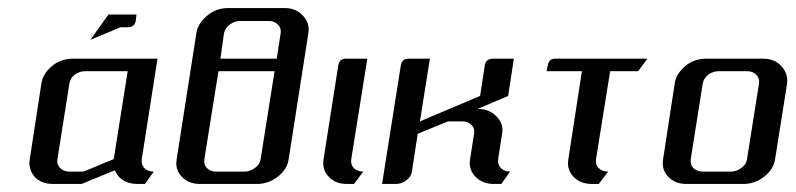

<svg xmlns="http://www.w3.org/2000/svg" viewBox="-20 -458 1982 478"><path d="M53.2 -52.2Q53.2 -55.2 54.2 -62L83 -250Q86.4 -274.4 109.9 -293.9Q131.3 -312 163.1 -312H372.1L333 -62Q331.1 -48.3 339.4 -39.6Q348.1 -30.8 362.8 -30.8L340.8 0H323.2Q292.5 0 275.9 -18.1Q269.5 -25.4 266.1 -34.2L183.1 0H112.8Q82.5 0 65.9 -18.1Q53.2 -33.7 53.2 -52.2ZM123 -62Q120.6 -48.8 129.4 -40Q138.7 -30.8 152.8 -30.8H188L263.2 -62L297.9 -280.8H192.9Q177.7 -280.8 166.5 -272.5Q154.8 -263.7 152.8 -250ZM205.1 -358.9 250 -421.9H319.8L317.9 -405.8Q314.9 -390.1 297.9 -390.1H279.8Z M418.9 -52.2Q418.9 -55.2 419.9 -62L468.8 -375Q472.2 -399.4 495.6 -418.9Q518.1 -438 547.9 -438H689Q716.8 -438 734.4 -418.9Q748.5 -403.3 748.5 -384.3Q748.5 -380.9 747.6 -375L698.7 -62Q695.3 -36.6 671.4 -18.1Q648.4 0 619.6 0H478.5Q449.2 0 432.6 -18.1Q418.9 -32.2 418.9 -52.2ZM488.8 -62Q486.8 -47.9 495.1 -39.6Q503.9 -30.8 518.6 -30.8H588.9Q602.5 -30.8 614.7 -40Q627 -48.3 628.9 -62L663.6 -280.8H523.9ZM528.8 -312H668.9L678.7 -375Q680.7 -388.2 671.9 -397Q663.1 -405.8 648.9 -405.8H578.6Q564 -405.8 552.2 -397Q540.5 -388.2 537.6 -375Z M784.7 -52.2Q784.7 -55.2 785.6 -62L822.3 -295.9Q825.2 -312 841.3 -312H894.5L854.5 -62Q852.5 -47.9 860.8 -39.6Q869.6 -30.8 884.3 -30.8L861.3 0H844.2Q814.9 0 798.3 -18.1Q784.7 -32.2 784.7 -52.2Z M931.2 0 978 -295.9Q981 -312 997.1 -312H1050.3L1025.4 -155.8L1175.3 -219.2L1187 -295.9Q1189.9 -312 1208 -312H1259.3L1245.1 -219.2L1169.4 -187Q1197.3 -187 1215.8 -168.5Q1231 -153.3 1231 -133.8Q1231 -130.9 1230 -125L1220.2 -62Q1218.3 -48.3 1227.1 -39.6Q1235.8 -30.8 1250 -30.8L1228 0H1210.4Q1181.2 0 1163.6 -18.1Q1149.4 -33.2 1149.4 -52.7Q1149.4 -55.2 1150.4 -62L1160.2 -125Q1162.6 -138.2 1153.8 -147Q1145 -155.8 1130.4 -155.8H1095.2L1020 -125L1005.4 -30.8Q1003.4 -17.1 991.2 -8.8Q979.5 0 965.3 0Z M1340.8 -280.8 1343.8 -295.9Q1346.7 -312 1362.8 -312H1591.8L1568.8 -280.8H1499L1463.9 -62Q1461.9 -47.9 1470.2 -39.6Q1479 -30.8 1494.1 -30.8L1470.7 0H1454.1Q1424.3 0 1407.7 -18.1Q1394 -32.2 1394 -52.2Q1394 -55.2 1395 -62L1428.7 -280.8Z M1629.9 -52.2Q1629.9 -55.2 1630.9 -62L1659.7 -250Q1663.1 -274.4 1686.5 -293.9Q1708 -312 1739.7 -312H1879.9Q1907.7 -312 1925.3 -293.5Q1939.9 -277.3 1939.9 -257.3Q1939.9 -252.4 1939.5 -250L1909.7 -62Q1906.2 -36.6 1882.3 -18.1Q1859.4 0 1830.6 0H1689.5Q1660.2 0 1643.6 -18.1Q1629.9 -32.2 1629.9 -52.2ZM1699.7 -62Q1697.8 -47.9 1706.1 -39.6Q1714.8 -30.8 1729.5 -30.8H1799.8Q1813.5 -30.8 1825.7 -40Q1837.9 -48.3 1839.8 -62L1869.6 -250Q1871.6 -263.2 1862.8 -272Q1854 -280.8 1839.8 -280.8H1769.5Q1754.9 -280.8 1743.2 -272Q1731.9 -263.2 1729.5 -250Z"/></svg>

Font: Hhenum
Style: Italic
Weight: 400
Designer: T. Christopher White
Version: Version 1.0